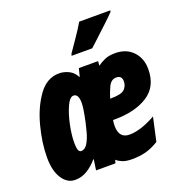

<svg xmlns="http://www.w3.org/2000/svg" viewBox="-141 -910 980 1041"><g transform="rotate(-20 349.0 -389.5)"><path d="M117 10Q155 10 187.5 -10Q220 -30 246 -61H249L240 0H352L357 -19Q368 -8 389 1Q410 10 445 10Q488 10 523.5 1Q559 -8 600 -33L630 -169Q542 -120 478 -120Q417 -120 417 -192Q417 -208 420 -225H430Q547 -225 620.5 -272Q694 -319 694 -420Q694 -482 656 -522Q618 -562 554 -562Q517 -562 493.5 -551.5Q470 -541 451 -527L453 -553H342L330 -506H329Q313 -537 285.5 -550Q258 -563 231 -563Q160 -563 112 -496.5Q64 -430 39 -335Q14 -240 14 -155Q14 -79 43 -34.5Q72 10 117 10ZM445 -339Q452 -365 468 -400.5Q484 -436 514 -436Q547 -436 547 -403Q547 -376 528.5 -357.5Q510 -339 447 -339ZM200 -126Q180 -126 180 -180Q180 -226 192 -283Q204 -340 223 -381.5Q242 -423 263 -423Q292 -423 292 -371Q292 -357 289 -335Q286 -313 276 -265Q271 -242 262 -209Q253 -176 238 -151Q223 -126 200 -126ZM328 -629H447Q460 -641 493 -671.5Q526 -702 559.5 -733.5Q593 -765 608 -781L609 -789H430Q407 -750 381.5 -713.5Q356 -677 331 -640Z"/></g></svg>

Font: Noto Sans Display Condensed Black
Style: Italic
Weight: 900
Width: 3
Italic angle: -192°
Designer: Monotype Design Team
Foundry: Monotype Imaging Inc.
Version: Version 1.900